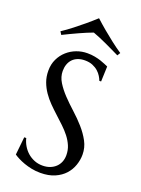

<svg xmlns="http://www.w3.org/2000/svg" viewBox="-172 -996 799 1087"><g transform="rotate(20 227.5 -452.5)"><path d="M361.8 -588.9H351.1Q347.2 -600.1 338.6 -614.3Q330.1 -628.4 316.2 -640.9Q302.2 -653.3 282.5 -661.6Q262.7 -669.9 235.8 -669.9Q211.9 -669.9 193.4 -662.6Q174.8 -655.3 162.4 -642.1Q149.9 -628.9 143.6 -610.8Q137.2 -592.8 137.2 -570.8Q137.2 -535.6 157 -503.7Q176.8 -471.7 206.5 -440.4Q236.3 -409.2 271 -377.9Q305.7 -346.7 335.4 -313Q365.2 -279.3 385 -242.4Q404.8 -205.6 404.8 -163.1Q404.8 -131.3 393.8 -99.4Q382.8 -67.4 359.9 -42Q336.9 -16.6 300.8 -0.7Q264.6 15.1 214.8 15.1Q187 15.1 161.9 10Q136.7 4.9 115.5 -2.7Q94.2 -10.3 77.4 -19Q60.5 -27.8 49.8 -35.2L61 -143.1H73.2Q78.6 -120.1 90.8 -99.4Q103 -78.6 120.8 -62.7Q138.7 -46.9 161.6 -37.4Q184.6 -27.8 211.9 -27.8Q236.8 -27.8 256.6 -35.4Q276.4 -43 290.5 -56.4Q304.7 -69.8 312.3 -88.4Q319.8 -106.9 319.8 -128.9Q319.8 -159.7 308.6 -185.8Q297.4 -211.9 279.1 -235.4Q260.7 -258.8 237.5 -280.8Q214.4 -302.7 189.9 -325Q165.5 -347.2 142.3 -370.6Q119.1 -394 100.8 -420.7Q82.5 -447.3 71.3 -477.8Q60.1 -508.3 60.1 -544.9Q60.1 -583.5 75 -614.5Q89.8 -645.5 114.5 -667.5Q139.2 -689.5 170.4 -701.2Q201.7 -712.9 234.9 -712.9Q259.3 -712.9 279.8 -709Q300.3 -705.1 316.7 -699.7Q333 -694.3 345.2 -689Q357.4 -683.6 365.2 -680.2ZM228.5 -921.4Q256.8 -895.5 287.1 -870.1Q313.5 -848.1 345.2 -823.2Q377 -798.3 408.7 -777.3L397.5 -759.3Q376.5 -769.5 353.5 -780.5Q330.6 -791.5 308.3 -801.8Q286.1 -812 265.6 -820.6Q245.1 -829.1 228.5 -835Q211.9 -829.1 191.7 -820.6Q171.4 -812 149.2 -802Q127 -792 104 -781Q81.1 -770 59.6 -759.3L48.3 -777.3Q80.1 -798.3 111.8 -823.2Q143.6 -848.1 169.9 -870.1Q200.2 -895.5 228.5 -921.4Z"/></g></svg>

Font: Marcellus
Style: Regular
Weight: 400
Designer: Astigmatic (AOETI)
Foundry: Astigmatic (AOETI)
Version: Version 1.000